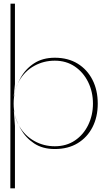

<svg xmlns="http://www.w3.org/2000/svg" viewBox="-20 -789 571 1041"><path d="M36 232 37 -769H61V-333L54 -263Q64 -317 91 -366Q118 -415 164.5 -445.5Q211 -476 277 -476Q349 -476 401 -444Q453 -412 481.5 -356Q510 -300 510 -227Q510 -155 481.5 -99.5Q453 -44 401 -12.5Q349 19 277 19Q211 19 165 -11.5Q119 -42 92 -90Q65 -138 55 -190L61 -106V232ZM277 4Q340 4 386.5 -27.5Q433 -59 458.5 -112Q484 -165 484 -227Q484 -291 458 -344Q432 -397 385.5 -428.5Q339 -460 277 -460Q217 -460 166 -432Q115 -404 84.5 -351.5Q54 -299 54 -227Q54 -157 84.5 -105Q115 -53 166 -24.5Q217 4 277 4Z"/></svg>

Font: Panamera Thin
Style: Regular
Weight: 100
Designer: Bastien Sozeau
Foundry: NBR — Bastien Sozeau
Version: Version 3.003;gftools[0.9.33]